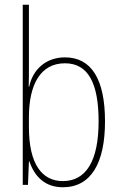

<svg xmlns="http://www.w3.org/2000/svg" viewBox="-20 -780 512 810"><path d="M102 -494V-760H76V0H98L102 -99H104C126 -35 170 10 245 10C364 10 423 -92 423 -268C423 -445 366 -538 254 -538C174 -538 118 -487 103 -414H101C102 -436 102 -469 102 -494ZM254 -513C352 -513 396 -429 396 -268C396 -99 342 -16 245 -16C157 -16 102 -88 102 -243V-285C102 -424 151 -513 254 -513Z"/></svg>

Font: Noto Sans Sinhala UI Condensed Thin
Style: Regular
Weight: 100
Width: 3
Designer: Jelle Bosma - Monotype Design Team
Foundry: Monotype Imaging Inc.
Version: Version 2.006